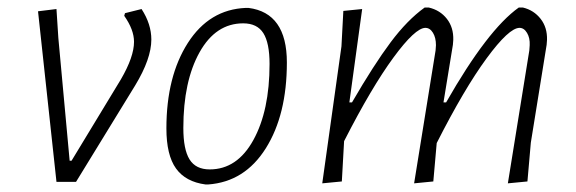

<svg xmlns="http://www.w3.org/2000/svg" viewBox="-20 -483 1529 510"><path d="M356 -459Q382 -419 382 -378Q382 -327 339 -256L182 0H130L81 -453L130 -459L135 -382L165 -56H170L301 -272Q336 -332 336 -372Q336 -404 310 -441L312 -448Z M633 -462H640Q742 -449 742 -317Q742 -178 686 -89Q630 0 533 7H526Q473 0 447.5 -35.5Q422 -71 422 -142Q422 -280 479 -369Q536 -458 633 -462ZM626 -421Q553 -421 510 -344Q467 -267 467 -143Q467 -86 483.5 -59.5Q500 -33 537 -33Q610 -33 653 -111Q696 -189 696 -313Q696 -369 679.5 -395Q663 -421 626 -421Z M942 -459 908 -211H915Q973 -311 1017.5 -370.5Q1062 -430 1108 -463H1119Q1149 -456 1167 -433Q1185 -410 1184 -377L1183 -364L1158 -211H1165Q1275 -404 1358 -463H1369Q1398 -456 1416 -433Q1434 -410 1433 -377L1432 -364L1390 -104L1381 -1L1329 4L1386 -349L1387 -363Q1388 -382 1380 -395.5Q1372 -409 1360 -409Q1332 -409 1272.5 -328Q1213 -247 1140 -103L1131 -1L1080 4L1137 -349L1138 -363Q1138 -383 1130 -396Q1122 -409 1110 -409Q1083 -409 1025 -330Q967 -251 895 -110L894 -108L888 -1L836 4L887 -360L892 -454Z"/></svg>

Font: Alegreya Sans Light
Style: Italic
Weight: 300
Italic angle: -7°
Designer: Juan Pablo del Peral
Foundry: Huerta Tipografica
Version: Version 2.007